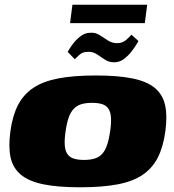

<svg xmlns="http://www.w3.org/2000/svg" viewBox="-20 -787 737 814"><path d="M320 7Q226 7 164.5 -5.5Q103 -18 69 -46Q35 -74 25 -119Q15 -164 24 -230Q33 -296 56 -341Q79 -386 120.5 -414Q162 -442 227 -454.5Q292 -467 386 -467Q480 -467 541.5 -454.5Q603 -442 636.5 -414Q670 -386 680 -341Q690 -296 681 -230Q672 -164 649 -119Q626 -74 585 -46Q544 -18 479 -5.5Q414 7 320 7ZM336 -109Q363 -109 382 -115Q401 -121 413.5 -135Q426 -149 434 -172.5Q442 -196 447 -230Q452 -265 450.5 -288Q449 -311 440.5 -325Q432 -339 414.5 -345Q397 -351 370 -351Q343 -351 324 -345Q305 -339 292 -325Q279 -311 271 -288Q263 -265 258 -230Q253 -196 254.5 -172.5Q256 -149 265 -135Q274 -121 291.5 -115Q309 -109 336 -109ZM466 -523Q444 -522 426 -533.5Q408 -545 390.5 -557Q373 -569 350 -567Q330 -567 316 -554Q302 -541 297 -536L267 -567Q267 -567 274 -579Q281 -591 294 -607Q307 -623 324.5 -635.5Q342 -648 362 -648Q384 -650 402 -638.5Q420 -627 437.5 -615.5Q455 -604 476 -604Q499 -604 514.5 -617.5Q530 -631 537 -640L567 -613Q567 -613 559 -599.5Q551 -586 537.5 -568.5Q524 -551 505.5 -537Q487 -523 466 -523ZM277 -689 287 -767H604L594 -689Z"/></svg>

Font: Genos Black
Style: Italic
Weight: 900
Italic angle: -8°
Version: Version 1.010